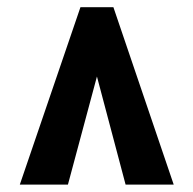

<svg xmlns="http://www.w3.org/2000/svg" viewBox="-20 -804 534 530"><path d="M34.7 -294.4H167.5L247.6 -592.8L326.7 -294.4H459.5L293 -784.2H202.1Z"/></svg>

Font: Decalotype SemiBold
Style: Regular
Weight: 600
Designer: Alfredo Marco Pradil
Foundry: Alfredo Marco Pradil
Version: Version 1.0